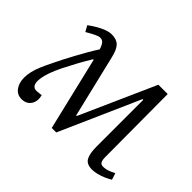

<svg xmlns="http://www.w3.org/2000/svg" viewBox="-113 -719 933 933"><g transform="rotate(45 353.0 -252.5)"><path d="M342 9H311L221 -369H217Q195 -333 176 -298Q157 -263 141 -231Q125 -199 115 -171Q105 -143 102 -120Q98 -92 106.5 -78Q115 -64 135 -66L164 -69Q173 -34 157 -10Q141 14 108 14Q78 14 60.5 -9.5Q43 -33 43 -69Q43 -89 48 -111Q53 -133 64 -159Q75 -185 92 -219Q102 -240 115 -265.5Q128 -291 143.5 -319Q159 -347 174.5 -374.5Q190 -402 206 -426Q198 -450 189.5 -459Q181 -468 167 -468Q158 -468 141 -460Q124 -452 97 -436L80 -466Q112 -490 143 -504.5Q174 -519 195 -519Q229 -519 246.5 -502Q264 -485 274 -443L352 -118H356L529 -506H593L595 -75Q595 -54 600.5 -44Q606 -34 622 -34Q634 -34 649 -38.5Q664 -43 685 -54L696 -20Q683 -12 665 -4Q647 4 627.5 9Q608 14 593 14Q555 14 542 -9.5Q529 -33 529 -80V-402H524Z"/></g></svg>

Font: Literata 24pt Light
Style: Italic
Weight: 300
Italic angle: -2°
Designer: Latin by Veronika Burian and Jose Scaglione. Greek by Irene Vlachou. Cyrillic by Vera Evstafieva
Foundry: TypeTogether
Version: Version 3.103;gftools[0.9.29]